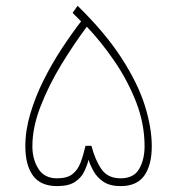

<svg xmlns="http://www.w3.org/2000/svg" viewBox="-20 -631 601 651"><path d="M280.3 -89.4Q275.4 -69.8 265.4 -49.1Q255.4 -28.3 234.1 -14.2Q212.9 0 173.8 0Q117.7 0 91.8 -35.6Q65.9 -71.3 65.9 -135.3Q65.9 -189 82.8 -245.6Q99.6 -302.2 127.4 -358.2Q155.3 -414.1 188.7 -465.1Q222.2 -516.1 254.9 -558.6L226.1 -587.4L243.2 -611.3Q337.9 -518.6 392.8 -433.1Q447.8 -347.7 471.2 -272.7Q494.6 -197.8 494.6 -135.3Q494.6 -71.8 469.5 -35.9Q444.3 0 388.7 0Q353 0 331.3 -14.4Q309.6 -28.8 297.9 -49.6Q286.1 -70.3 280.3 -89.4ZM89.8 -134.8Q89.8 -91.3 110.1 -58.8Q130.4 -26.4 173.3 -26.4Q207.5 -26.4 225.6 -40.5Q243.7 -54.7 253.2 -79.8Q262.7 -105 270 -136.7H290Q302.7 -87.9 324.2 -57.1Q345.7 -26.4 388.7 -26.4Q433.6 -26.4 451.9 -58.3Q470.2 -90.3 470.2 -134.8Q470.2 -211.9 441.2 -285.9Q412.1 -359.9 367.2 -425Q322.3 -490.2 274.4 -540.5Q230.5 -481.9 188 -412.1Q145.5 -342.3 117.7 -270.8Q89.8 -199.2 89.8 -134.8Z"/></svg>

Font: Vazirmatn RD Thin
Style: Regular
Weight: 100
Designer: Saber Rastikerdar
Foundry: Saber Rastikerdar
Version: Version 32.102